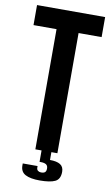

<svg xmlns="http://www.w3.org/2000/svg" viewBox="-94 -748 552 944"><g transform="rotate(10 182.0 -276.5)"><path d="M207 0V39Q241 39 258.5 50Q276 61 276 86Q276 123 251 135Q226 147 174 147Q128 147 103 134Q78 121 78 89V79H152V87Q152 97 158.5 102Q165 107 174 107Q188 107 194 101.5Q200 96 200 83Q200 69 191 63Q182 57 163 57H158V0H127V-600H12V-700H352V-600H237V0Z"/></g></svg>

Font: kids-team
Style: team
Weight: 400
Designer: Ryoichi Tsunekawa, Thomas Gollenia, Laura Emeder
Foundry: Ryoichi Tsunekawa, Thomas Gollenia, Laura Emeder
Version: Version 2.000